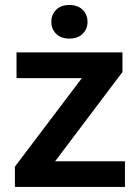

<svg xmlns="http://www.w3.org/2000/svg" viewBox="-20 -734 545 754"><path d="M470.7 0H76.2V-100.6H470.7ZM120.6 0H38.6V-79.6L377.9 -528.3H460.9V-451.2ZM414.1 -427.2H44.9V-528.3H414.1ZM252.4 -582.5Q219.2 -582.5 200.4 -601.3Q181.6 -620.1 181.6 -647.9Q181.6 -676.8 200.4 -695.6Q219.2 -714.4 252.4 -714.4Q285.6 -714.4 304.7 -695.6Q323.7 -676.8 323.7 -647.9Q323.7 -620.1 304.7 -601.3Q285.6 -582.5 252.4 -582.5Z"/></svg>

Font: Heebo SemiBold
Style: Regular
Weight: 600
Designer: Oded Ezer
Foundry: Ezer Type House
Version: Version 3.100